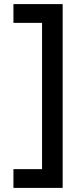

<svg xmlns="http://www.w3.org/2000/svg" viewBox="-20 -708 393 936"><path d="M285.5 208H45.5V116.5H185V-596.5H45.5V-688H285.5Z"/></svg>

Font: League Spartan SemiBold
Style: Regular
Weight: 600
Foundry: The League of Moveable Type
Version: Version 2.002